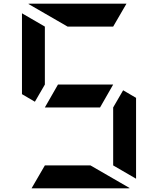

<svg xmlns="http://www.w3.org/2000/svg" viewBox="-20 -1020 856 1040"><path d="M647 -531 717 -490V-52L593 -124V-438ZM522 -438H223L294 -562H593ZM169 -469 99 -510V-948L223 -876V-562ZM470 -124 683 -1Q682 -1 679.5 -0.5Q677 0 676 0H151L223 -124ZM346 -876 133 -999Q134 -999 136.5 -999.5Q139 -1000 140 -1000H665L593 -876Z"/></svg>

Font: DSEG7 Modern Mini
Style: Bold
Weight: 700
Designer: Keshikan(Twitter:@keshinomi_88pro)
Version: Version 0.46